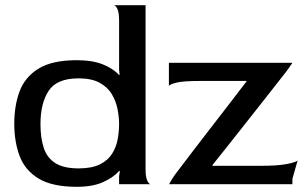

<svg xmlns="http://www.w3.org/2000/svg" viewBox="-20 -710 1187 740"><path d="M276 10Q181 10 128.5 -22Q76 -54 55.5 -109Q35 -164 35 -233Q35 -303 55.5 -358Q76 -413 128.5 -445.5Q181 -478 276 -478Q336 -478 376 -462Q416 -446 439 -421L441 -422L439 -441V-630Q439 -662 432.5 -675.5Q426 -689 419 -690H541V-60Q541 -28 547.5 -14Q554 0 561 0H439V-31L442 -50L439 -51Q416 -25 376 -7.5Q336 10 276 10ZM283 -61Q334 -61 365 -76.5Q396 -92 412 -117.5Q428 -143 433.5 -173Q439 -203 439 -233Q439 -259 433 -289.5Q427 -320 411 -347Q395 -374 364 -391Q333 -408 283 -408Q199 -408 167.5 -360Q136 -312 136 -232Q136 -179 148.5 -140.5Q161 -102 193 -81.5Q225 -61 283 -61ZM632 0Q635 -7 644.5 -22Q654 -37 669 -56Q687 -80 718 -120.5Q749 -161 786 -209Q823 -257 861 -306Q899 -355 930 -396V-398H751Q687 -398 660 -391.5Q633 -385 631 -378V-468H1107Q1103 -462 1093 -447.5Q1083 -433 1066 -412Q1042 -381 1008 -338Q974 -295 937 -248Q900 -201 864 -155.5Q828 -110 799 -74V-71H987Q1049 -71 1083.5 -77.5Q1118 -84 1127 -91L1107 -21V0Z"/></svg>

Font: Red Rose
Style: Regular
Weight: 400
Designer: Jaikishan Patel
Version: Version 2.000; ttfautohint (v1.8.3)